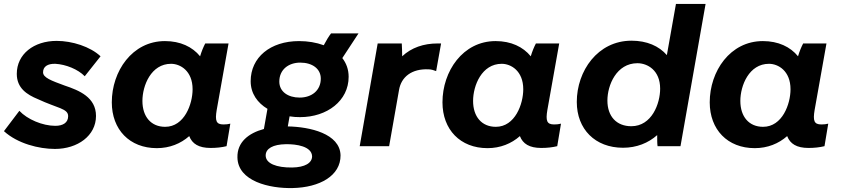

<svg xmlns="http://www.w3.org/2000/svg" viewBox="-21 -740 4267 972"><path d="M257 14C372 14 465 -53 465 -153C465 -247 381 -282 306 -307C238 -332 197 -347 197 -374C197 -403 220 -418 259 -417C313 -414 374 -389 408 -354L488 -455C436 -504 344 -533 266 -533C150 -533 64 -466 64 -366C64 -294 115 -261 171 -238C269 -192 324 -191 324 -152C324 -119 298 -103 259 -103C194 -103 117 -136 77 -179L-1 -76C68 -13 176 14 257 14Z M1045 9C1074 9 1102 6 1126 0L1145 -114C1134 -111 1123 -110 1110 -110C1073 -110 1067 -129 1076 -183L1136 -520H1018C1009 -503 999 -479 992 -455C953 -503 892 -532 814 -532C648 -532 545 -379 545 -222C545 -84 635 10 773 10C838 10 894 -13 937 -51C952 -12 985 9 1045 9ZM845 -417C891 -417 954 -382 954 -288C954 -214 913 -98 815 -98C744 -98 700 -149 700 -229C700 -307 744 -417 845 -417Z M1498 -147C1635 -147 1744 -230 1744 -351C1744 -389 1732 -420 1712 -446L1794 -571H1655C1644 -557 1630 -534 1618 -511C1580 -525 1537 -532 1493 -532C1347 -532 1248 -449 1248 -329C1248 -266 1283 -219 1333 -189L1315 -87C1237 -66 1179 -20 1181 57C1183 178 1344 215 1461 212C1597 209 1704 150 1703 46C1700 -64 1547 -98 1436 -100L1445 -151C1463 -148 1480 -147 1498 -147ZM1458 108C1379 109 1324 88 1324 47C1324 12 1361 -9 1426 -10C1480 -11 1557 1 1559 51C1559 85 1523 107 1458 108ZM1496 -246C1437 -246 1393 -276 1393 -327C1393 -388 1440 -423 1499 -423C1560 -423 1603 -392 1603 -342C1603 -282 1557 -246 1496 -246Z M1800 0H1949L1999 -284C2010 -351 2064 -393 2149 -389C2162 -389 2177 -384 2187 -380L2212 -520H2194C2124 -520 2062 -499 2015 -455C2015 -477 2014 -501 2013 -520H1891Z M2719 9C2748 9 2776 6 2800 0L2819 -114C2808 -111 2797 -110 2784 -110C2747 -110 2741 -129 2750 -183L2810 -520H2692C2683 -503 2673 -479 2666 -455C2627 -503 2566 -532 2488 -532C2322 -532 2219 -379 2219 -222C2219 -84 2309 10 2447 10C2512 10 2568 -13 2611 -51C2626 -12 2659 9 2719 9ZM2519 -417C2565 -417 2628 -382 2628 -288C2628 -214 2587 -98 2489 -98C2418 -98 2374 -149 2374 -229C2374 -307 2418 -417 2519 -417Z M3308 0H3424L3551 -720H3401L3355 -461C3315 -507 3254 -534 3176 -534C3005 -534 2899 -381 2899 -224C2899 -86 2992 8 3133 8C3202 8 3261 -16 3306 -56C3306 -33 3306 -11 3308 0ZM3206 -420C3256 -420 3321 -385 3321 -291C3321 -216 3279 -101 3175 -101C3100 -101 3054 -151 3054 -231C3054 -309 3100 -420 3206 -420Z M4072 9C4101 9 4129 6 4153 0L4172 -114C4161 -111 4150 -110 4137 -110C4100 -110 4094 -129 4103 -183L4163 -520H4045C4036 -503 4026 -479 4019 -455C3980 -503 3919 -532 3841 -532C3675 -532 3572 -379 3572 -222C3572 -84 3662 10 3800 10C3865 10 3921 -13 3964 -51C3979 -12 4012 9 4072 9ZM3872 -417C3918 -417 3981 -382 3981 -288C3981 -214 3940 -98 3842 -98C3771 -98 3727 -149 3727 -229C3727 -307 3771 -417 3872 -417Z"/></svg>

Font: Fixel Display
Style: Bold Italic
Weight: 700
Italic angle: -10°
Designer: AlfaBravo + MacPaw
Foundry: Kyrylo Tkachov, Marchela Mozhyna, Serhii Makarenko, Maria Weinstein, Zakhar Kryvoshyya
Version: Version 1.210;Glyphs 3.2 (3217)